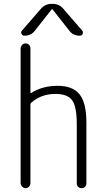

<svg xmlns="http://www.w3.org/2000/svg" viewBox="-20 -975 540 995"><path d="M106.4 -790Q96.7 -790 91.8 -798.8Q86.9 -807.6 93.8 -816.4L190.4 -927.7Q212.9 -955.1 248 -955.1H252Q288.1 -955.1 309.6 -927.7L406.2 -816.4Q412.1 -808.6 408.2 -799.3Q404.3 -790 393.6 -790Q358.4 -790 338.9 -816.4L252 -926.8Q251 -927.7 250 -927.7L248 -926.8L161.1 -816.4Q141.6 -790 106.4 -790ZM113.3 0Q102.5 0 94.7 -7.8Q86.9 -15.6 86.9 -26.4V-723.6Q86.9 -733.4 94.2 -741.7Q101.6 -750 113.3 -750Q123 -750 130.4 -742.7Q137.7 -735.4 137.7 -723.6V-495.1Q137.7 -491.2 141.6 -493.2Q200.2 -530.3 278.3 -530.3Q357.4 -530.3 392.6 -485.8Q427.7 -441.4 427.7 -339.8V-24.4Q427.7 -14.6 420.9 -7.3Q414.1 0 402.8 0Q391.6 0 384.8 -6.8Q377.9 -13.7 377.9 -24.4V-330.1Q377.9 -423.8 353.5 -456.1Q329.1 -488.3 267.6 -488.3Q193.4 -488.3 141.6 -442.4Q137.7 -438.5 137.7 -433.6V-26.4Q137.7 -15.6 130.4 -7.8Q123 0 113.3 0Z"/></svg>

Font: Rounded-L Mgen+ 1mn light
Style: Regular
Weight: 200
Designer: [Source Han Sans]
Ryoko NISHIZUKA  (kana & ideographs); Paul D. Hunt (Latin, Greek & Cyrillic); Wenlong ZHANG  (bopomofo
Version: Version 1.059.20150602